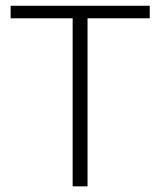

<svg xmlns="http://www.w3.org/2000/svg" viewBox="-20 -660 578 680"><path d="M510.3 -639.6V-595.2H290V0H237.3V-595.2H17.6V-639.6Z"/></svg>

Font: Yantramanav Light
Style: Regular
Weight: 300
Version: Version 1.001;PS 1.0;hotconv 1.0.72;makeotf.lib2.5.5900; ttf